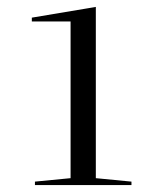

<svg xmlns="http://www.w3.org/2000/svg" viewBox="-20 -535 463 555"><path d="M81 0V-10L184 -20V-473H72V-484L257 -515V-20L360 -10V0Z"/></svg>

Font: Kalnia Expanded ExtraLight
Style: Regular
Weight: 250
Width: 7
Designer: Frida Medrano
Foundry: Frida Medrano
Version: Version 1.105